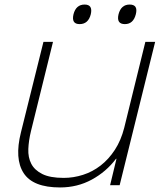

<svg xmlns="http://www.w3.org/2000/svg" viewBox="-20 -814 705 844"><path d="M577 -751Q566 -708 529 -708Q491 -708 501 -751Q512 -794 550 -794Q588 -794 577 -751ZM379 -751Q368 -708 330 -708Q293 -708 303 -751Q314 -794 352 -794Q389 -794 379 -751ZM506 0H464L492 -116H490Q447 -59 383.5 -24.5Q320 10 244 10Q125 10 84 -53Q43 -116 72 -232L171 -630H213L116 -237Q106 -196 104.5 -159Q103 -122 117.5 -94Q132 -66 166 -49Q200 -32 260 -32Q303 -32 345 -45.5Q387 -59 422.5 -86.5Q458 -114 485 -155.5Q512 -197 526 -252L619 -630H662Z"/></svg>

Font: TypoPRO Sinkin Sans
Style: 200 X Light Italic
Weight: 200
Italic angle: -112°
Designer: Keith Bates
Foundry: K-Type
Version: Sinkin Sans (version 1.0)  by Keith Bates   •   © 2014   www